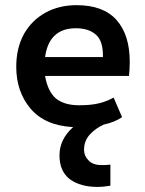

<svg xmlns="http://www.w3.org/2000/svg" viewBox="-20 -491 572 755"><path d="M487.3 -192.4Q404.3 -192.4 157.2 -192.4Q168 -130.9 200.2 -103.5Q233.4 -77.1 291 -77.1Q338.9 -77.1 370.1 -85Q401.4 -92.8 426.8 -107.4Q438.5 -81.1 460 -30.3Q431.6 -10.7 387.7 -1Q355.5 13.7 333 38.1Q310.5 63.5 310.5 97.7Q310.5 122.1 328.1 139.6Q344.7 158.2 380.9 158.2Q400.4 158.2 414.1 156.2Q414.1 183.6 414.1 239.3Q383.8 244.1 365.2 244.1Q295.9 244.1 254.9 213.9Q213.9 182.6 213.9 120.1Q213.9 56.6 267.6 8.8Q156.2 2.9 99.6 -64.5Q43.9 -130.9 43.9 -228.5Q43.9 -301.8 74.2 -357.4Q105.5 -412.1 159.2 -441.4Q212.9 -470.7 281.2 -470.7Q386.7 -470.7 438.5 -412.1Q490.2 -353.5 490.2 -248Q490.2 -220.7 487.3 -192.4ZM358.4 -353.5Q330.1 -379.9 278.3 -379.9Q172.9 -379.9 157.2 -266.6Q233.4 -266.6 384.8 -266.6Q385.7 -329.1 358.4 -353.5Z"/></svg>

Font: Alata=Ham
Style: Regular
Weight: 400
Designer: Spyros Zevelakis, Eben Sorkin
Version: Version 1.004